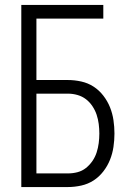

<svg xmlns="http://www.w3.org/2000/svg" viewBox="-20 -755 540 775"><path d="M66 0V-735H397V-680H127V-432H254Q281 -432 308 -426Q335 -420 357.5 -405.5Q380 -391 397 -369Q414 -347 424 -322Q434 -297 438 -270Q442 -243 442 -216Q442 -189 438 -162Q434 -135 424 -110Q414 -85 397 -63Q380 -41 357.5 -26.5Q335 -12 308 -6Q281 0 254 0ZM127 -55H254Q274 -55 293 -60Q312 -65 327 -77Q342 -89 353 -105Q364 -121 370 -139.5Q376 -158 378.5 -177.5Q381 -197 381 -216Q381 -235 378.5 -254.5Q376 -274 370 -292Q364 -310 353 -326.5Q342 -343 327 -354.5Q312 -366 293 -371.5Q274 -377 254 -377H127Z"/></svg>

Font: Iosevka Custom Light
Style: Regular
Weight: 300
Monospace: yes
Designer: Belleve Invis
Foundry: Belleve Invis
Version: Version 27.3.5